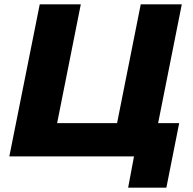

<svg xmlns="http://www.w3.org/2000/svg" viewBox="-20 -720 888 884"><path d="M163 -700H352L243 -153H519L628 -700H817L708 -153H805L746 144H570L597 0H23Z"/></svg>

Font: Argentum Sans
Style: Bold Italic
Weight: 700
Italic angle: -11°
Designer: Julieta Ulanovsky (font), Cristiano Sobral (main changes and remaster)
Foundry: Julieta Ulanovsky (font), Cristiano Sobral (main changes and remaster)
Version: Version 2.007;June 15, 2022;FontCreator 14.0.0.2814 64-bit; 